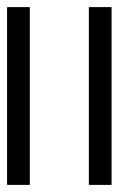

<svg xmlns="http://www.w3.org/2000/svg" viewBox="83 -630 334 540"><g transform="rotate(90 250.0 -360.0)"><path d="M0 -212.9V-276.9H500V-212.9ZM0 -442.9V-506.8H500V-442.9Z"/></g></svg>

Font: WebKoruri
Style: Regular
Weight: 400
Foundry: lindwurm / mohemohe
Version: Version 1.00